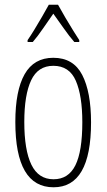

<svg xmlns="http://www.w3.org/2000/svg" viewBox="-20 -835 452 814"><path d="M366 -316Q366 -41 207 -41Q45 -41 45 -318Q45 -451 84.5 -520.5Q124 -590 206 -590Q291 -590 328.5 -517.5Q366 -445 366 -316ZM83 -318Q83 -199 113 -137Q143 -75 207 -75Q270 -75 299.5 -134Q329 -193 329 -317Q329 -429 301.5 -492.5Q274 -556 206 -556Q141 -556 112 -494.5Q83 -433 83 -318ZM226 -815Q239 -791 257 -760.5Q275 -730 291.5 -703.5Q308 -677 316 -665V-657H295Q274 -681 250.5 -714.5Q227 -748 206 -777Q187 -750 163 -715Q139 -680 119 -657H97V-665Q109 -682 125.5 -709Q142 -736 158.5 -764.5Q175 -793 187 -815Z"/></svg>

Font: Noto Sans Tamil UI ExtraCondensed ExtraLight
Style: Regular
Weight: 200
Width: 2
Designer: Jelle Bosma - Monotype Design Team
Foundry: Monotype Imaging Inc.
Version: Version 2.004; ttfautohint (v1.8.4.7-5d5b)